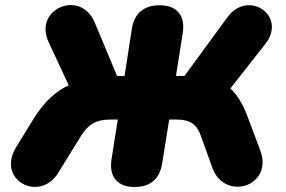

<svg xmlns="http://www.w3.org/2000/svg" viewBox="-20 -736 1140 766"><path d="M517 10C580 10 617 -22 627 -84L655 -259H685C740 -259 765 -239 781 -195L827 -67C876 69 1073 8 1018 -137L971 -262C951 -316 930 -355 899 -383L1038 -560C1128 -674 969 -779 888 -668L716 -433H682L709 -604C720 -674 686 -715 617 -715C554 -715 516 -683 506 -621L477 -433H447L358 -646C302 -781 112 -701 174 -568L254 -396C199 -370 155 -328 114 -262L45 -150C-37 -16 139 73 212 -46L304 -195C332 -240 364 -259 419 -259H450L425 -101C414 -31 448 10 517 10Z"/></svg>

Font: SN Pro Black
Style: Italic
Weight: 900
Italic angle: -9°
Designer: Tobias Whetton
Foundry: Supernotes
Version: Version 1.001;Glyphs 3.2 (3249)